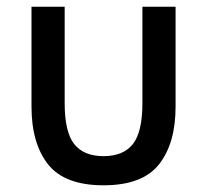

<svg xmlns="http://www.w3.org/2000/svg" viewBox="-20 -541 618 573"><path d="M289 12Q173 12 123.5 -50.5Q74 -113 74 -223V-521H173V-233Q173 -147 201.5 -111Q230 -75 289 -75Q348 -75 376.5 -111Q405 -147 405 -233V-521H504V-223Q504 -113 454.5 -50.5Q405 12 289 12Z"/></svg>

Font: Ubuntu Sans Medium
Style: Regular
Weight: 500
Designer: Dalton Maag Ltd
Foundry: Dalton Maag Ltd
Version: Version 1.006; ttfautohint (v1.8.4.7-5d5b)